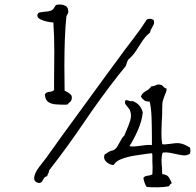

<svg xmlns="http://www.w3.org/2000/svg" viewBox="-20 -808 854 838"><path d="M809 -137Q794 -128 779 -130Q764 -132 747 -136Q734 -139 719.5 -141.5Q705 -144 690 -142Q685 -127 685 -110Q685 -93 687 -76Q687 -69 687.5 -62Q688 -55 688 -48Q709 -46 716.5 -34.5Q724 -23 730 -8Q725 -7 722.5 -2.5Q720 2 717 5Q697 9 668.5 9.5Q640 10 621 8Q616 4 611 -10.5Q606 -25 606 -32Q612 -40 624 -41Q636 -42 645 -47Q646 -60 646 -75.5Q646 -91 645 -104Q645 -109 645 -112Q645 -113 645 -118Q645 -124 645 -130.5Q645 -137 643 -139Q642 -140 633 -138Q627 -137 623 -137Q599 -134 568 -129Q537 -124 511.5 -114.5Q486 -105 476 -88Q462 -87 446 -100Q430 -113 436 -133Q447 -140 454.5 -145Q462 -150 474 -152Q487 -158 495 -173.5Q503 -189 513 -205Q515 -209 518.5 -212Q522 -215 523 -217Q525 -223 527.5 -228.5Q530 -234 532 -239Q542 -261 548.5 -282.5Q555 -304 548 -324Q547 -329 543.5 -333Q540 -337 537 -341Q531 -348 527 -354.5Q523 -361 528 -371Q532 -371 535 -370.5Q538 -370 541 -369Q545 -367 549 -366.5Q553 -366 558 -367Q576 -361 587.5 -348Q599 -335 603 -317Q600 -282 582.5 -241.5Q565 -201 545 -170Q557 -168 569.5 -169Q582 -170 595 -172Q607 -174 619 -175Q631 -176 643 -175Q643 -183 643 -191.5Q643 -200 643 -209Q643 -250 641.5 -294Q640 -338 633 -365Q617 -364 609 -370.5Q601 -377 595 -386Q599 -401 616 -410Q633 -419 640 -431Q645 -431 649.5 -432.5Q654 -434 658 -435Q664 -438 670 -439Q676 -440 685 -437Q688 -436 693 -430Q696 -427 699 -424.5Q702 -422 707 -422Q708 -415 704.5 -405.5Q701 -396 697 -387Q696 -383 694.5 -379Q693 -375 692 -372Q689 -364 688.5 -354Q688 -344 688 -332Q688 -328 688 -326Q688 -314 687.5 -302Q687 -290 686 -278Q685 -254 684.5 -229Q684 -204 688 -179Q694 -177 702.5 -178Q711 -179 721 -180Q733 -182 745.5 -183Q758 -184 768 -182Q781 -179 790 -174.5Q799 -170 809 -164Q813 -151 809 -137ZM651 -720Q654 -709 651 -702Q648 -695 644 -688Q641 -684 638.5 -678.5Q636 -673 635 -666Q615 -650 601 -628.5Q587 -607 573.5 -586Q560 -565 540 -548Q536 -542 534 -534.5Q532 -527 529 -520Q521 -510 512.5 -499.5Q504 -489 496 -479Q417 -378 345 -271.5Q273 -165 194 -64Q194 -56 190.5 -51Q187 -46 186 -39Q176 -37 172 -30.5Q168 -24 164.5 -17.5Q161 -11 151 -9Q135 -12 131 -21Q127 -30 131 -42Q136 -60 153 -82Q170 -104 181 -118Q247 -211 313.5 -301.5Q380 -392 445 -482Q457 -498 469 -514.5Q481 -531 493 -547Q526 -593 559.5 -636Q593 -679 621 -723Q626 -726 634.5 -726Q643 -726 651 -720ZM292 -372Q289 -365 283.5 -361Q278 -357 275 -352Q272 -352 264 -351Q243 -351 223 -352.5Q203 -354 190 -363.5Q177 -373 176 -396Q181 -406 195 -407Q209 -408 216 -415Q216 -425 216 -434.5Q216 -444 216 -453Q217 -520 217 -584Q217 -648 213 -710Q204 -710 186.5 -713.5Q169 -717 155.5 -724Q142 -731 143 -743Q145 -752 154.5 -754Q164 -756 175 -757Q180 -757 184.5 -757.5Q189 -758 193 -759Q208 -762 213.5 -770Q219 -778 224 -786Q241 -791 259 -785.5Q277 -780 278 -760Q279 -756 277 -751.5Q275 -747 273 -743Q271 -740 270 -738Q265 -692 263 -635.5Q261 -579 261 -520.5Q261 -462 262 -412Q263 -412 265 -411Q277 -405 287 -397Q297 -389 292 -372Z"/></svg>

Font: Yuji Mai
Style: Regular
Weight: 400
Designer: Kataoka Yuji
Foundry: Kinuta Font Factory
Version: Version 3.002